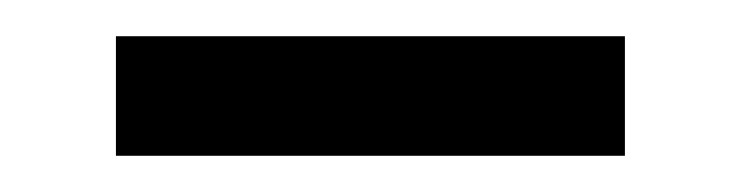

<svg xmlns="http://www.w3.org/2000/svg" viewBox="-20 -334 410 106"><path d="M44 -248H325V-314H44Z"/></svg>

Font: Noto Serif SC
Style: Bold
Weight: 700
Designer: Ryoko NISHIZUKA 西塚涼子 (kana & ideographs); Frank Grießhammer (Latin, Greek & Cyrillic); Wenlong ZHANG 张文龙 (bopomofo); San
Foundry: Adobe
Version: Version 2.001;hotconv 1.1.0;makeotfexe 2.6.0